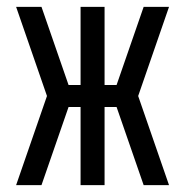

<svg xmlns="http://www.w3.org/2000/svg" viewBox="-20 -540 540 560"><path d="M473 0H399L320 -228H285V0H215V-228H180L101 0H27L117 -260L27 -520H101L180 -292H215V-520H285V-292H320L399 -520H473L383 -260Z"/></svg>

Font: Iosevka Term Curly
Style: Regular
Weight: 400
Designer: Belleve Invis
Foundry: Belleve Invis
Version: Version 32.3.0